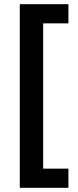

<svg xmlns="http://www.w3.org/2000/svg" viewBox="-20 -734 370 912"><path d="M305 158H74V-714H305V-623H185V67H305Z"/></svg>

Font: Noto Sans SemiBold
Style: Regular
Weight: 600
Designer: Monotype Design Team
Foundry: Monotype Imaging Inc.
Version: Version 2.007